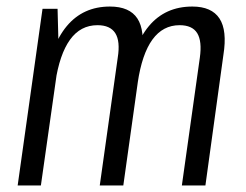

<svg xmlns="http://www.w3.org/2000/svg" viewBox="-20 -567 752 587"><path d="M591 -391Q598 -441 583 -465.5Q568 -490 529 -490Q478 -490 446 -446Q414 -402 401 -314L361 -248L368 -306Q385 -427 435 -487Q485 -547 568 -547Q627 -547 651 -510.5Q675 -474 663 -399L608 0H536ZM110 -540H156L160 -387L105 0H34ZM340 -391Q348 -441 332.5 -465.5Q317 -490 278 -490Q226 -490 194 -445.5Q162 -401 149 -314L109 -248L117 -306Q134 -427 184 -487Q234 -547 316 -547Q376 -547 400 -510.5Q424 -474 413 -399L357 0H285Z"/></svg>

Font: Pathway Extreme Condensed Light
Style: Italic
Weight: 300
Width: 3
Italic angle: -8°
Version: Version 1.001;gftools[0.9.26]